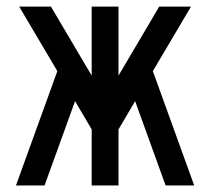

<svg xmlns="http://www.w3.org/2000/svg" viewBox="-20 -567 642 587"><path d="M155.3 -349.6 38.6 -546.9H135.7L260.3 -335.9V-546.9H342.3V-335.9L466.8 -546.9H564L447.3 -349.6L573.7 0H486.3L393.1 -257.8L342.3 -171.4V0H260.3V-171.4L209.5 -257.8L116.2 0H28.8Z"/></svg>

Font: Hack
Style: Regular
Weight: 400
Monospace: yes
Designer: Christopher Simpkins
Foundry: Christopher Simpkins
Version: Version 2.019; ttfautohint (v1.4.1) -l 4 -r 80 -G 350 -x 0 -